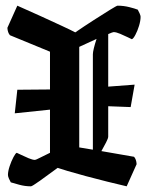

<svg xmlns="http://www.w3.org/2000/svg" viewBox="-20 -646 528 676"><path d="M6 -548 41 -626Q80 -609 121.5 -590Q163 -571 196.5 -555.5Q230 -540 245 -532Q277 -554 310.5 -575.5Q344 -597 367.5 -611.5Q391 -626 394 -626Q415 -626 435 -621Q455 -616 465 -612Q468 -607 471.5 -599Q475 -591 475 -587Q475 -573 469.5 -555Q464 -537 456.5 -523Q449 -509 444 -508Q442 -509 429.5 -515Q417 -521 403 -527Q389 -533 380 -533Q377 -533 361 -526V-341L454 -348L440 -269L361 -272V-165Q361 -159 353.5 -144.5Q346 -130 337 -114L452 -94Q460 -85 461 -68L426 10Q396 3 357.5 -6.5Q319 -16 282 -26Q245 -36 218 -44Q191 -52 183 -55Q148 -29 120.5 -9.5Q93 10 89 10Q68 10 48 4.5Q28 -1 18 -4Q15 -9 11.5 -17Q8 -25 8 -30Q8 -43 14 -61Q20 -79 27.5 -93Q35 -107 39 -108Q42 -107 54 -101Q66 -95 80.5 -89Q95 -83 103 -83Q106 -83 120.5 -90.5Q135 -98 156 -108V-260L32 -247L41 -330L156 -331V-464L15 -522Q7 -531 6 -548ZM259 -127 307 -119V-455Q307 -462 310.5 -476.5Q314 -491 320 -509Q289 -495 259 -481Z"/></svg>

Font: Grenze Gotisch Medium
Style: Regular
Weight: 500
Designer: Renata Polastri
Foundry: Omnibus-Type
Version: Version 1.001